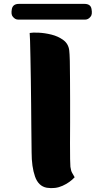

<svg xmlns="http://www.w3.org/2000/svg" viewBox="-20 -959 533 990"><path d="M46 -873Q36 -884 41 -912Q46 -939 78 -939H415Q448 -939 452 -912Q457 -884 447 -873Q435 -858 420 -858H73Q58 -858 46 -873ZM221 9Q178 1 160.5 -49Q143 -99 143 -173Q143 -182 142.5 -218Q142 -254 141.5 -307.5Q141 -361 140.5 -423Q140 -485 139 -547Q138 -609 137 -661.5Q136 -714 135 -748Q134 -782 133 -789Q148 -792 179.5 -790.5Q211 -789 245.5 -780.5Q280 -772 306.5 -752.5Q333 -733 337 -699Q339 -683 340 -644.5Q341 -606 341 -553.5Q341 -501 341.5 -442Q342 -383 341.5 -325.5Q341 -268 341 -219.5Q341 -171 341.5 -138.5Q342 -106 343 -99Q346 -78 351.5 -68.5Q357 -59 365 -45Q340 -18 302.5 -1Q265 16 221 9Z"/></svg>

Font: Potta One
Style: Regular
Weight: 400
Designer: 108,108go
Foundry: Font Zone 108
Version: Version 1.000